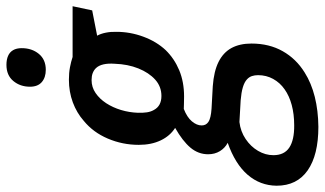

<svg xmlns="http://www.w3.org/2000/svg" viewBox="-289 -558 1028 608"><g transform="rotate(-90 225.0 -254.0)"><path d="M127.4 240.2Q38.1 240.2 -10.5 206.3Q-59.1 172.4 -59.1 107.9Q-58.6 55.7 -24.4 16.1Q9.8 -23.4 76.7 -46.9Q60.1 -55.7 50.3 -71.8Q40.5 -87.9 40.5 -108.9Q40.5 -140.1 61.5 -165Q82.5 -189.9 124 -213.4Q98.6 -229.5 84.5 -259Q70.3 -288.6 70.3 -328.6Q70.3 -379.9 90.1 -426.5Q109.9 -473.1 146.5 -502.9Q171.4 -524.9 204.8 -537.4Q238.3 -549.8 276.9 -549.8Q298.3 -549.8 316.2 -546.4Q334 -543 348.6 -538.1H509.3L496.1 -476.1L416 -460.4Q422.4 -448.7 425.5 -433.1Q428.7 -417.5 428.2 -399.4Q428.2 -355.5 412.8 -314Q397.5 -272.5 370.1 -243.2Q343.3 -215.8 306.4 -200.4Q269.5 -185.1 223.6 -185.1Q210 -185.1 200.2 -185.5Q190.4 -186 184.1 -186Q157.7 -175.8 144.8 -160.4Q131.8 -145 131.8 -129.4Q131.8 -115.7 142.6 -108.4Q148.9 -104 159.4 -101.6Q169.9 -99.1 185.1 -98.1L255.9 -94.2Q303.2 -90.8 333 -75.9Q362.8 -61 377 -34.9Q391.1 -8.8 391.1 28.3Q391.1 84.5 366.9 127.2Q342.8 169.9 299.3 196.8Q266.1 217.8 222.4 228.8Q178.7 239.7 127.4 240.2ZM132.3 163.6Q167.5 163.6 196.5 155.8Q225.6 147.9 246.1 133.3Q267.1 118.7 279.1 96.9Q291 75.2 291 49.3Q291 38.6 288.1 29.8Q285.2 21 277.8 14.2Q269 5.9 252.4 1Q235.8 -3.9 211.4 -5.9L142.6 -9.8Q112.8 -6.3 88.9 9.8Q64.9 25.9 51.3 49.1Q37.6 72.3 37.6 97.7Q37.6 132.3 61.8 148.2Q85.9 164.1 132.3 163.6ZM225.1 -256.8Q254.9 -256.8 276.9 -276.6Q298.8 -296.4 312.3 -329.8Q325.7 -363.3 327.1 -404.8Q328.6 -425.3 325.2 -440.2Q321.8 -455.1 313.5 -463.9Q307.1 -470.7 297.6 -474.4Q288.1 -478 275.4 -478Q252.9 -478 234.4 -465.3Q215.8 -452.6 202.1 -431.6Q188.5 -410.6 180.7 -384.8Q172.9 -358.9 171.9 -331.5Q171.4 -315.4 173.3 -302.7Q175.3 -290 180.7 -280.8Q193.4 -256.8 225.1 -256.8ZM308.1 -623Q283.7 -623 269 -635.7Q254.4 -648.4 254.4 -672.9Q254.4 -704.1 272.5 -725.8Q290.5 -747.6 323.7 -747.6Q340.3 -747.6 352.1 -742.4Q363.8 -737.3 370.1 -726.6Q376.5 -715.8 376.5 -699.2Q376.5 -667 358.4 -645Q340.3 -623 308.1 -623Z"/></g></svg>

Font: Open Sans SemiCondensed SemiBold
Style: Italic
Weight: 600
Width: 4
Italic angle: -12°
Designer: Monotype Design Team
Foundry: Monotype Imaging Inc.
Version: Version 3.000